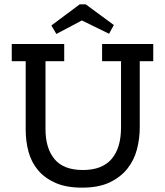

<svg xmlns="http://www.w3.org/2000/svg" viewBox="-20 -852 758 882"><path d="M622 -571V-267Q622 -215 609 -165.5Q596 -116 565 -77Q534 -38 483.5 -14Q433 10 357 10Q284 10 234.5 -12Q185 -34 154.5 -70.5Q124 -107 111 -155Q98 -203 98 -256V-571H34V-650H275V-571H189V-259Q189 -171 230.5 -121Q272 -71 361 -71Q449 -71 492.5 -121.5Q536 -172 536 -267V-571H449V-650H684V-571ZM481 -697 356 -758 239 -696 216 -735 346 -832H374L503 -737Z"/></svg>

Font: Zilla Slab Medium
Style: Regular
Weight: 500
Designer: Typotheque.com
Foundry: Typotheque type foundry
Version: Version 1.1; 2017